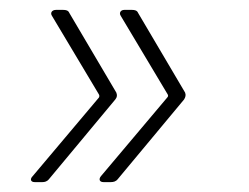

<svg xmlns="http://www.w3.org/2000/svg" viewBox="-20 -475 503 388"><path d="M50 -107H66C70 -107 75 -108 79 -113L213 -274C217 -279 217 -283 215 -288L120 -449C118 -454 113 -455 108 -455H93C85 -455 81 -449 85 -443L180 -284C181 -282 181 -280 180 -278L46 -119C40 -113 42 -107 50 -107ZM189 -107H204C209 -107 214 -108 218 -113L352 -274C355 -279 356 -283 354 -288L259 -449C257 -454 252 -455 247 -455H231C224 -455 220 -449 224 -443L319 -284C320 -282 320 -280 318 -278L184 -119C179 -113 181 -107 189 -107Z"/></svg>

Font: Barlow Condensed ExtraLight
Style: Italic
Weight: 275
Width: 3
Italic angle: -7°
Designer: Jeremy Tribby
Foundry: Tribby Type
Version: Version 1.422;hotconv 1.0.109;makeotfexe 2.5.65596